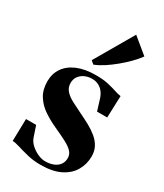

<svg xmlns="http://www.w3.org/2000/svg" viewBox="-201 -877 827 968"><g transform="rotate(30 212.0 -393.0)"><path d="M203 12Q163.5 12 128.5 3.5Q93.5 -5 66.2 -13.5Q39 -22 23 -22.5L26 -151.5H85L106 -89Q113.5 -68 132.2 -51.2Q151 -34.5 173.2 -24.8Q195.5 -15 213.5 -15Q243.5 -15 264.2 -23.8Q285 -32.5 296 -48.5Q307 -64.5 307 -85.5Q307 -107.5 291.8 -123.5Q276.5 -139.5 247 -154.8Q217.5 -170 173.5 -190Q135 -207.5 100.8 -230.8Q66.5 -254 45.2 -288Q24 -322 24 -370.5Q24 -415 47 -448.5Q70 -482 114.2 -500.8Q158.5 -519.5 221.5 -519.5Q264 -519.5 293.5 -512.8Q323 -506 343.8 -499Q364.5 -492 381 -490L376.5 -363H317.5L299.5 -421Q293 -444.5 281 -460.8Q269 -477 252 -485.5Q235 -494 214.5 -494Q192.5 -494 173.2 -485.8Q154 -477.5 141.8 -461.2Q129.5 -445 129.5 -422Q129.5 -395 146.5 -376.5Q163.5 -358 191 -343.8Q218.5 -329.5 250.5 -314Q280 -300 308 -284.8Q336 -269.5 358.5 -251Q381 -232.5 394 -208.8Q407 -185 407 -153.5Q407 -108.5 385.2 -70.8Q363.5 -33 318.5 -10.5Q273.5 12 203 12ZM182.5 -559 164.5 -574 294.5 -797.5 385 -723Q368 -699.5 343.8 -675Q319.5 -650.5 292 -627.8Q264.5 -605 236.8 -587Q209 -569 183.5 -559Z"/></g></svg>

Font: Merriweather 144pt
Style: Bold
Weight: 700
Version: Version 2.100